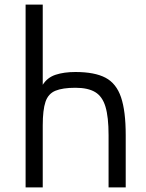

<svg xmlns="http://www.w3.org/2000/svg" viewBox="-20 -820 640 840"><path d="M167 -800V-449Q187 -481 223.5 -493Q260 -505 310 -505Q394 -505 441.5 -480Q489 -455 509.5 -394.5Q530 -334 530 -229V0H455V-229Q455 -308 441.5 -353Q428 -398 396.5 -417Q365 -436 310 -436Q254 -436 222.5 -423Q191 -410 179 -374.5Q167 -339 167 -271V0H92V-800Z"/></svg>

Font: Victor Mono
Style: Regular
Weight: 400
Monospace: yes
Designer: Rune Bjørnerås
Version: Version 1.561;gftools[0.9.30]